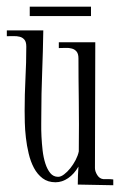

<svg xmlns="http://www.w3.org/2000/svg" viewBox="-27 -651 355 568"><path d="M203.1 -105Q203.1 -118.7 203.6 -132.1Q204.1 -145.5 205.1 -158.2Q192.4 -136.2 174.6 -124Q156.7 -111.8 137.2 -111.8Q114.7 -111.8 99.1 -123.5Q83.5 -135.3 73.5 -154.1Q63.5 -172.9 57.9 -196.5Q52.2 -220.2 49.6 -243.7Q46.9 -267.1 46.4 -288.1Q45.9 -309.1 45.9 -323.2Q45.9 -371.6 48.3 -418.7Q50.8 -465.8 50.8 -513.2Q50.8 -526.9 45.4 -533.4Q40 -540 31.7 -542.2Q23.4 -544.4 13.2 -544.2Q2.9 -543.9 -6.8 -543.9V-561H101.1Q100.1 -498.5 97.7 -436Q95.2 -373.5 95.2 -311Q95.2 -301.8 95 -284.7Q94.7 -267.6 95.7 -247.1Q96.7 -226.6 99.1 -205.6Q101.6 -184.6 107.2 -167.2Q112.8 -149.9 121.8 -138.9Q130.9 -127.9 145 -127.9Q153.3 -127.9 162.8 -135.3Q172.4 -142.6 181.2 -153.6Q189.9 -164.6 196.8 -177.7Q203.6 -190.9 206.1 -203.1Q207 -284.7 206.1 -353Q205.1 -421.4 205.1 -478Q205.1 -491.7 199.7 -498.3Q194.3 -504.9 185.8 -507.3Q177.2 -509.8 167 -509.3Q156.7 -508.8 147 -508.8V-525.9H254.9L253.9 -153.8Q253.9 -144 260.7 -133.1Q267.6 -122.1 278.8 -121.1Q286.6 -121.1 293.5 -121.1Q300.3 -121.1 308.1 -120.1V-103ZM242.2 -603.5H61V-631.3H242.2Z"/></svg>

Font: Bigelow Rules
Style: Regular
Weight: 400
Designer: Astigmatic (AOETI)
Foundry: Astigmatic (AOETI)
Version: Version 1.001